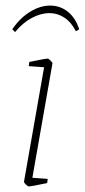

<svg xmlns="http://www.w3.org/2000/svg" viewBox="-20 -659 304 688"><path d="M66 -8 138 -418 83 -422 85 -437Q142 -449 151 -449Q154 -449 161.5 -441.5Q169 -434 168 -432L96 -22L151 -18L149 -3Q92 9 83 9Q80 9 73 2.5Q66 -4 66 -8ZM24 -554Q52 -595 88 -617Q124 -639 160 -639Q195 -639 222.5 -617.5Q250 -596 264 -554L252 -547Q235 -580 210.5 -596Q186 -612 157 -612Q126 -612 93.5 -594.5Q61 -577 34 -544Z"/></svg>

Font: Grenze Thin
Style: Italic
Weight: 250
Italic angle: -10°
Designer: Renata Polastri
Foundry: Omnibus-Type
Version: Version 1.002; ttfautohint (v1.8)